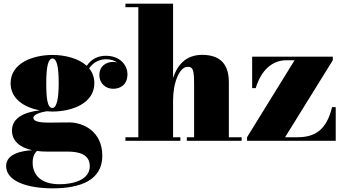

<svg xmlns="http://www.w3.org/2000/svg" viewBox="-20 -770 1868 1050"><path d="M45.5 -56.5C45.5 0.5 87.5 36.5 156 51.5C104.5 54 13.5 69.5 13.5 137.5C13.5 227 143 260 268 260C420 260 539.5 215.5 539.5 82C539.5 -53.5 433 -100.5 358 -100.5C329.5 -100.5 282 -99.5 247 -99.5C192.5 -99.5 162.5 -106.5 162.5 -126C162.5 -143.5 201 -156 234.5 -161.5C245.5 -160.5 256.5 -160 267 -160C373 -160 496 -204.5 496 -315C496 -347.5 485.5 -374.5 467.5 -396C493 -434 530 -446 560 -446C584 -446 605 -439.5 621 -428.5C613.5 -430.5 606 -431.5 599 -431.5C560 -431.5 523.5 -408.5 523.5 -360C523.5 -312 559 -284.5 599 -284.5C639 -284.5 677 -307 677 -364.5C677 -412.5 637.5 -465 558.5 -465C521.5 -465 481 -450.5 454.5 -410C409 -451.5 334.5 -469.5 267 -469.5C161 -469.5 38 -425.5 38 -315C38 -228.5 113.5 -182.5 197 -166.5C119.5 -157.5 45.5 -129 45.5 -56.5ZM233 -315C233 -404 243 -450 267 -450C291 -450 301 -404 301 -315C301 -236 291 -179.5 267 -179.5C238 -179.5 233 -236 233 -315ZM158.5 119.5C158.5 87.5 169.5 67 182 55.5C199 58 217 59 236.5 59H350C415 59 471 75.5 471 139C471 214 380 237.5 306 237.5C205.5 237.5 158.5 188 158.5 119.5Z M666 -19.5V0H966.5V-19.5H926.5V-222.5C926.5 -319.5 962.5 -404.5 1005.5 -404.5C1033.5 -404.5 1041.5 -393.5 1041.5 -309.5V-19.5H1001.5V0H1301.5V-19.5H1231.5V-319.5C1231.5 -406.5 1196 -470 1085.5 -470C995 -470 948.5 -412 926.5 -343.5V-750H666V-730.5H736.5V-19.5Z M1545.5 -440.5H1591L1331 -19.5V0H1816V-184H1796C1766 -60 1703.5 -19.5 1607 -19.5H1539L1800 -440.5V-460H1359V-288H1378.5C1408.5 -389 1471.5 -440.5 1545.5 -440.5Z"/></svg>

Font: Bodoni* 11pt Fatface
Style: Regular
Weight: 900
Version: Version 2.3